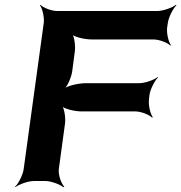

<svg xmlns="http://www.w3.org/2000/svg" viewBox="-20 -757 758 803"><path d="M603 -341 605 -359C608 -383 627 -420 641 -433L640 -435C625 -423 586 -409 562 -409H338C308 -409 260 -398 246 -385L247 -383C262 -395 279 -435 282 -459L293 -542C296 -566 291 -606 280 -618L277 -616C287 -603 333 -592 363 -592H622C646 -592 682 -578 693 -566L695 -568C685 -581 676 -618 679 -642L682 -661C685 -685 704 -722 718 -735L716 -737C701 -725 662 -711 638 -711H219C195 -711 160 -725 149 -737L147 -735C157 -722 166 -685 163 -661L79 -50C76 -26 57 11 43 24L44 26C59 14 98 0 122 0H169C193 0 231 14 245 26L249 24C236 11 223 -26 226 -50L252 -241C255 -265 249 -305 238 -317L236 -315C246 -302 292 -291 322 -291H546C570 -291 605 -277 616 -265L619 -267C609 -280 600 -317 603 -341Z"/></svg>

Font: Asimov
Style: EdgeWideIt
Weight: 500
Designer: Google
Version: Version 2.000980: 2014